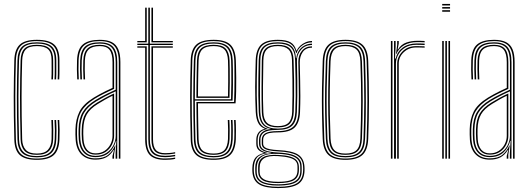

<svg xmlns="http://www.w3.org/2000/svg" viewBox="-20 -809 2703 979"><path d="M168 6Q108 6 81.2 -18.1Q54.5 -42.2 53 -98Q51.2 -161.2 50.6 -215.1Q50 -269 50 -317Q50 -365 50.9 -410.1Q51.8 -455.2 53 -501Q54.5 -556.8 80.9 -581.4Q107.2 -606 168 -606Q229.8 -606 256.4 -581.9Q283 -557.8 283 -502Q283 -479.5 283.2 -455.1Q283.5 -430.8 282 -404H274Q275.5 -431 275.2 -454Q275 -477 275 -502Q275 -554.2 250.2 -576.9Q225.5 -599.5 168 -599.5Q110.5 -599.5 86.5 -575.9Q62.5 -552.2 61 -500.8Q59.8 -455 58.9 -409.8Q58 -364.5 58 -316.6Q58 -268.8 58.6 -215Q59.2 -161.2 61 -98.2Q62.2 -46.8 87.2 -23.6Q112.2 -0.5 168 -0.5Q223.2 -0.5 248.1 -23.6Q273 -46.8 275 -98.2Q276 -120 276 -143.1Q276 -166.2 274 -197H282Q283.8 -171 284 -147.8Q284.2 -124.5 283 -98Q280.8 -42.2 254.1 -18.1Q227.5 6 168 6ZM168 -6.8Q116.2 -6.8 93.2 -28.9Q70.2 -51 69 -98.5Q67.2 -162 66.6 -215.9Q66 -269.8 66 -317.4Q66 -365 66.9 -409.9Q67.8 -454.8 69 -500.5Q70.2 -549.8 93.1 -571.5Q116 -593.2 168 -593.2Q221 -593.2 244 -572.1Q267 -551 267 -502Q267 -477 267.2 -454Q267.5 -431 266 -404H258Q259.5 -431 259.2 -454Q259 -477 259 -502Q259 -547.5 237.9 -567.1Q216.8 -586.8 168 -586.8Q118 -586.8 98.1 -565.5Q78.2 -544.2 77 -500.2Q75.8 -454.2 74.9 -409.4Q74 -364.5 74 -317Q74 -269.5 74.6 -215.9Q75.2 -162.2 77 -98.8Q78.2 -55.5 99.4 -34.4Q120.5 -13.2 168 -13.2Q215.5 -13.2 236.4 -34.6Q257.2 -56 259 -99Q260.2 -124.5 260 -146.4Q259.8 -168.2 258 -197H266Q268 -166 268 -143.6Q268 -121.2 267 -98.5Q265.2 -51 242.1 -28.9Q219 -6.8 168 -6.8ZM168 -19.5Q124.5 -19.5 105.4 -39.6Q86.2 -59.8 85 -98.8Q83.2 -162.5 82.6 -216.2Q82 -270 82 -317.5Q82 -365 82.9 -409.8Q83.8 -454.5 85 -500.2Q86.2 -542.8 105.2 -561.6Q124.2 -580.5 168 -580.5Q212.5 -580.5 231.8 -562.2Q251 -544 251 -502Q251 -481.5 251.2 -456.4Q251.5 -431.2 250 -404H242Q243.5 -431.2 243.2 -456.4Q243 -481.5 243 -502Q243 -540.8 225.6 -557.4Q208.2 -574 168 -574Q127.5 -574 110.9 -556.2Q94.2 -538.5 93 -500Q91.8 -454.2 90.9 -409.4Q90 -364.5 90 -317Q90 -269.5 90.6 -216Q91.2 -162.5 93 -99Q94 -64.2 111.4 -45.1Q128.8 -26 168 -26Q206.8 -26 224.4 -45.2Q242 -64.5 243 -99.5Q243.8 -124.8 243.5 -147.8Q243.2 -170.8 242 -197H250Q251.5 -165.8 251.6 -144.8Q251.8 -123.8 251 -99.2Q249.8 -60 230.4 -39.8Q211 -19.5 168 -19.5Z M585.8 0V-492Q585.8 -549.5 563.2 -574.5Q540.8 -599.5 488.8 -599.5Q435.2 -599.5 409.1 -577.6Q383 -555.8 380.8 -501.8Q379.8 -479.8 380.1 -454.5Q380.5 -429.2 381.8 -404H373.8Q372.5 -429.8 372.1 -454.9Q371.8 -480 372.8 -502Q375 -560 403.4 -583Q431.8 -606 488.8 -606Q526.2 -606 549.4 -594.5Q572.5 -583 583.1 -557.9Q593.8 -532.8 593.8 -492V0ZM466.8 -14.2Q500.2 -14.2 523.2 -29.6Q546.2 -45 558.1 -68.5Q570 -92 570 -116.5V-343.5Q540.5 -330.5 514.6 -316.9Q488.8 -303.2 470.5 -292Q427.5 -265.5 408.8 -233.6Q390 -201.8 388.8 -150Q388.5 -134 388.6 -123.1Q388.8 -112.2 389.8 -96.8Q392.8 -56.5 413 -35.4Q433.2 -14.2 466.8 -14.2ZM466.8 -20.5Q436 -20.5 418.2 -40.6Q400.5 -60.8 397.8 -97.8Q396.5 -115.5 396.5 -125.4Q396.5 -135.2 396.8 -149.5Q398 -199.8 415.8 -230Q433.5 -260.2 475 -285.8Q494.2 -297.5 516.9 -310Q539.5 -322.5 561.8 -332.5V-116.5Q561.8 -94 551.2 -71.9Q540.8 -49.8 519.8 -35.1Q498.8 -20.5 466.8 -20.5ZM466.8 -27Q494 -27 513.4 -39.9Q532.8 -52.8 543.2 -73.2Q553.8 -93.8 553.8 -116.5V-320.8Q533.5 -311.2 515.8 -301Q498 -290.8 478.8 -279Q439.2 -254.8 422.6 -225.9Q406 -197 404.8 -149.2Q404.5 -136.8 404.5 -126Q404.5 -115.2 405.8 -97.5Q408.2 -63.8 424 -45.4Q439.8 -27 466.8 -27ZM466.8 5Q422.2 5 395.9 -20.9Q369.5 -46.8 365.8 -96Q364.8 -111 364.6 -123.1Q364.5 -135.2 364.8 -151Q366 -201 385 -239.5Q404 -278 458 -311.2Q471.2 -319.2 486.2 -327.5Q501.2 -335.8 518.1 -344.1Q535 -352.5 553.8 -360.8V-492Q553.8 -535 538.8 -554.5Q523.8 -574 488.8 -574Q450.5 -574 432.4 -556.8Q414.2 -539.5 412.8 -500.5Q411.8 -478.5 412.1 -454.2Q412.5 -430 413.8 -404H405.8Q404.2 -433 404.1 -457Q404 -481 404.8 -500.8Q406.5 -542.5 426.1 -561.5Q445.8 -580.5 488.8 -580.5Q527.8 -580.5 544.8 -559.5Q561.8 -538.5 561.8 -492V-355.8Q533 -343 506.2 -329.4Q479.5 -315.8 462 -304.8Q415.8 -276.2 394.9 -241.1Q374 -206 372.8 -150.8Q372.5 -135 372.6 -123.4Q372.8 -111.8 373.8 -96.2Q377.2 -50.5 401.4 -26Q425.5 -1.5 466.8 -1.5Q509 -1.5 531.6 -20Q554.2 -38.5 566.8 -67.2H568.8L561.5 -20.5V0H553.5V-13.8L561.5 -44.5H559.5Q543.2 -18 521 -6.5Q498.8 5 466.8 5ZM569.5 0V-29.5L573.2 -90.8H571.2Q562 -54.8 536.4 -31.2Q510.8 -7.8 466.8 -7.8Q428.2 -7.8 406.5 -31.4Q384.8 -55 381.8 -96.8Q380.8 -113 380.6 -124.1Q380.5 -135.2 380.8 -150.2Q382 -204.2 401.9 -237.6Q421.8 -271 466.5 -298.5Q479 -306.2 494.6 -314.8Q510.2 -323.2 529.2 -332.6Q548.2 -342 570 -351.8V-492Q570 -542 551.1 -564.4Q532.2 -586.8 488.8 -586.8Q441.2 -586.8 420 -566.6Q398.8 -546.5 396.8 -501Q396 -482.8 396.1 -457.6Q396.2 -432.5 397.8 -404H389.8Q388.2 -432.2 388.1 -457.1Q388 -482 388.8 -501.2Q390.8 -550.5 414.1 -571.9Q437.5 -593.2 488.8 -593.2Q536.5 -593.2 557.1 -569.5Q577.8 -545.8 577.8 -492V0Z M822.2 -7.5Q776.2 -7.5 756.2 -28.8Q736.2 -50 736.2 -99V-579.5H680.2V-586.5H736.2V-770H744.2V-586.5H861.2V-579.5H744.2V-99Q744.2 -53.8 762.4 -34.1Q780.5 -14.5 822.2 -14.5Q834.2 -14.5 847 -15.8Q859.8 -17 873.2 -19.5V-12.5Q861.5 -10.2 848.2 -8.9Q835 -7.5 822.2 -7.5ZM822.2 6Q767.8 6 744 -18.4Q720.2 -42.8 720.2 -99V-566H680.2V-572.8H728.2V-99Q728.2 -46.2 750 -23.5Q771.8 -0.8 822.2 -0.8Q834.8 -0.8 848.4 -2Q862 -3.2 873.2 -5.8V1Q852.8 6 822.2 6ZM822.2 -21.2Q784.8 -21.2 768.5 -39.4Q752.2 -57.5 752.2 -99V-572.8H861.2V-566H760.2V-99Q760.2 -61 774.6 -44.5Q789 -28 822.2 -28Q830.2 -28 843.8 -28.9Q857.2 -29.8 873.2 -33V-26.2Q858.8 -23.8 845.6 -22.5Q832.5 -21.2 822.2 -21.2ZM680.2 -593.2V-600H720.2V-770H728.2V-593.2ZM752.2 -593.2V-770H760.2V-600H861.2V-593.2Z M1069.5 6Q1008.5 6 981.2 -18.1Q954 -42.2 952.5 -98Q950.8 -161.2 950.1 -215.1Q949.5 -269 949.5 -317Q949.5 -365 950.4 -410.1Q951.2 -455.2 952.5 -501Q954 -556.2 980.6 -581.1Q1007.2 -606 1069.5 -606Q1127.8 -606 1153.9 -581.9Q1180 -557.8 1182.5 -502Q1182.8 -493.5 1183.5 -469Q1184.2 -444.5 1184.5 -411.5Q1184.8 -378.5 1184.1 -344.2Q1183.5 -310 1181 -282H989.5Q989.8 -251.8 990.1 -222.4Q990.5 -193 991.1 -162.6Q991.8 -132.2 992.5 -99Q993.8 -60.2 1011.2 -43.1Q1028.8 -26 1069.5 -26Q1107.2 -26 1123.9 -43.5Q1140.5 -61 1142.5 -100Q1143.5 -119 1143.1 -148.6Q1142.8 -178.2 1141.5 -197H1149.5Q1151 -173.2 1151.1 -144Q1151.2 -114.8 1150.5 -99.5Q1148.2 -56.8 1129.4 -38.1Q1110.5 -19.5 1069.5 -19.5Q1025 -19.5 1005.4 -38Q985.8 -56.5 984.5 -98.8Q983.5 -137 982.9 -168.9Q982.2 -200.8 982 -230Q981.8 -259.2 981.5 -289H1173.5Q1174.8 -314.5 1175.2 -347.6Q1175.8 -380.8 1175.6 -413Q1175.5 -445.2 1175.2 -469.5Q1175 -493.8 1174.5 -501.8Q1172.2 -554.8 1147.5 -577.1Q1122.8 -599.5 1069.5 -599.5Q1010.8 -599.5 986.4 -575.9Q962 -552.2 960.5 -500.8Q959.2 -455 958.4 -409.8Q957.5 -364.5 957.5 -316.6Q957.5 -268.8 958.1 -215Q958.8 -161.2 960.5 -98.2Q961.8 -46 987.1 -23.2Q1012.5 -0.5 1069.5 -0.5Q1123 -0.5 1147.4 -23.2Q1171.8 -46 1174.5 -98.5Q1175 -107.2 1175.1 -124.9Q1175.2 -142.5 1174.9 -162.2Q1174.5 -182 1173.5 -197H1181.5Q1183 -174.8 1183.1 -144.2Q1183.2 -113.8 1182.5 -98Q1179.5 -42.2 1153.2 -18.1Q1127 6 1069.5 6ZM1069.5 -6.8Q1016.8 -6.8 993.2 -28.1Q969.8 -49.5 968.5 -98.5Q966.8 -162 966.1 -215.9Q965.5 -269.8 965.5 -317.4Q965.5 -365 966.4 -409.9Q967.2 -454.8 968.5 -500.5Q969.8 -549.5 992.9 -571.4Q1016 -593.2 1069.5 -593.2Q1119.5 -593.2 1142 -571.9Q1164.5 -550.5 1166.5 -501.2Q1167 -490.8 1167.5 -455.5Q1168 -420.2 1167.8 -376.5Q1167.5 -332.8 1165.8 -296H973.5Q973.5 -253.2 974.2 -203.2Q975 -153.2 976.5 -98.8Q977.8 -53 999.4 -33.1Q1021 -13.2 1069.5 -13.2Q1114.8 -13.2 1135.4 -33.2Q1156 -53.2 1158.5 -99.2Q1159.2 -112.8 1159.1 -143.2Q1159 -173.8 1157.5 -197H1165.5Q1167 -174.5 1167.1 -143.6Q1167.2 -112.8 1166.5 -98.8Q1164 -49.5 1141.4 -28.1Q1118.8 -6.8 1069.5 -6.8ZM973.5 -303H1158Q1159.5 -342.8 1159.6 -384.4Q1159.8 -426 1159.4 -458.1Q1159 -490.2 1158.5 -501Q1156.5 -546.5 1136.2 -566.6Q1116 -586.8 1069.5 -586.8Q1018.8 -586.8 998.2 -565.8Q977.8 -544.8 976.5 -500.2Q975 -449.8 974.2 -400.8Q973.5 -351.8 973.5 -303ZM981.5 -310Q981.5 -342.5 981.9 -372.5Q982.2 -402.5 982.9 -433.6Q983.5 -464.8 984.5 -500.2Q985.8 -543.2 1005.5 -561.9Q1025.2 -580.5 1069.5 -580.5Q1112.8 -580.5 1130.8 -561.1Q1148.8 -541.8 1150.5 -500.8Q1151 -488.5 1151.4 -457.2Q1151.8 -426 1151.6 -386.6Q1151.5 -347.2 1150.2 -310ZM989.5 -317H1142.5Q1143.5 -354.8 1143.6 -392.6Q1143.8 -430.5 1143.4 -459.8Q1143 -489 1142.5 -500.2Q1140.8 -539.8 1123.9 -556.9Q1107 -574 1069.5 -574Q1029 -574 1011.4 -556.8Q993.8 -539.5 992.5 -500Q991.5 -466 990.9 -435.4Q990.2 -404.8 990 -375.8Q989.8 -346.8 989.5 -317Z M1398.8 150Q1332 150 1301 130.9Q1270 111.8 1267 67.8Q1266.8 62.2 1266.6 58.1Q1266.5 54 1266.8 47Q1267.8 13.8 1281.5 -3.8Q1295.2 -21.2 1324.8 -28.2V-30.2Q1305 -36.2 1295.9 -47Q1286.8 -57.8 1286.8 -76.5Q1286.8 -82.2 1286.8 -86.1Q1286.8 -90 1286.8 -95Q1286.8 -117.8 1297.4 -132.2Q1308 -146.8 1329 -151.8V-153.8Q1308.2 -161 1297.1 -181.4Q1286 -201.8 1284 -238Q1282.5 -270.2 1281.8 -301.6Q1281 -333 1281.1 -364.9Q1281.2 -396.8 1282 -430.5Q1282.8 -464.2 1283.8 -501Q1285.5 -557.2 1311.8 -581.6Q1338 -606 1396.8 -606Q1439.2 -606 1461.1 -593.4Q1483 -580.8 1490.8 -551.5H1492.8Q1499 -564.8 1511 -575.8Q1523 -586.8 1538.5 -593.4Q1554 -600 1570.8 -600V-593Q1542.2 -593 1520.6 -576.6Q1499 -560.2 1492.2 -538.5H1489.8Q1482.8 -571.2 1461.2 -585.4Q1439.8 -599.5 1396.8 -599.5Q1341.8 -599.5 1317.4 -576.8Q1293 -554 1291.5 -501Q1290.2 -452 1289.5 -408.2Q1288.8 -364.5 1289.2 -322.8Q1289.8 -281 1291.8 -237.8Q1293.5 -200.5 1306.5 -179.9Q1319.5 -159.2 1344 -153.2V-151.2Q1317 -146 1305.4 -132.8Q1293.8 -119.5 1293.8 -95Q1293.8 -90 1293.8 -86.1Q1293.8 -82.2 1293.8 -76.5Q1293.8 -57.2 1305.4 -46.5Q1317 -35.8 1343 -30V-27.5Q1306 -23.5 1290.6 -5.6Q1275.2 12.2 1274.2 47Q1274 54 1274.1 58.1Q1274.2 62.2 1274.5 67.8Q1277.2 108.5 1306.4 126Q1335.5 143.5 1398.8 143.5Q1466 143.5 1495 124.5Q1524 105.5 1525.5 61.5Q1525.8 55.8 1525.8 50.2Q1525.8 44.8 1525.2 38Q1523.2 1 1493.9 -16.6Q1464.5 -34.2 1399.2 -37Q1368.8 -38.5 1350.1 -42.9Q1331.5 -47.2 1323.1 -55.5Q1314.8 -63.8 1314.8 -76.5Q1314.8 -82.2 1314.8 -86.1Q1314.8 -90 1314.8 -95Q1314.8 -119.5 1333.9 -130Q1353 -140.5 1396.8 -140.5Q1450.8 -140.5 1475.4 -163Q1500 -185.5 1502 -238.8Q1503.8 -281.5 1503.8 -319.6Q1503.8 -357.8 1503 -399.2Q1502.2 -440.8 1501.2 -493.2Q1500.8 -527.8 1519.6 -550.2Q1538.5 -572.8 1570.8 -572.8V-566Q1539 -566 1523.5 -543.4Q1508 -520.8 1508.5 -488.8Q1509.5 -438.5 1510.5 -397.9Q1511.5 -357.2 1511.5 -319.1Q1511.5 -281 1509.8 -238Q1507.5 -182.8 1482 -158.4Q1456.5 -134 1396.8 -134Q1372 -134 1355.4 -130.8Q1338.8 -127.5 1330.2 -119.1Q1321.8 -110.8 1321.8 -95.2Q1321.8 -90 1321.8 -86.1Q1321.8 -82.2 1321.8 -76.5Q1321.8 -65.2 1330.4 -58.4Q1339 -51.5 1356.4 -48.1Q1373.8 -44.8 1399.8 -43.5Q1468.8 -40.2 1498.9 -21.5Q1529 -2.8 1532.2 38Q1532.8 44.8 1532.9 50.2Q1533 55.8 1532.8 61.5Q1531.2 109 1500.5 129.5Q1469.8 150 1398.8 150ZM1398.8 130.8Q1436.2 130.8 1461.2 124.2Q1486.2 117.8 1498.8 102.5Q1511.2 87.2 1511.2 61.5Q1511.2 55.8 1511.2 50.2Q1511.2 44.8 1511 38Q1510.5 17.8 1498.6 4.5Q1486.8 -8.8 1462.4 -15.9Q1438 -23 1400 -24.5Q1341.2 -27.2 1315.8 -10.2Q1290.2 6.8 1289 47Q1288.8 54 1288.8 58.1Q1288.8 62.2 1289 67.8Q1290.2 101.8 1316.2 116.2Q1342.2 130.8 1398.8 130.8ZM1398.8 124.5Q1343.8 124.5 1320.6 110.9Q1297.5 97.2 1296.5 67.8Q1296.2 62.2 1296.2 58.1Q1296.2 54 1296.2 47Q1296.2 6.5 1321.9 -7.6Q1347.5 -21.8 1398.8 -19Q1436.5 -17.2 1459.1 -10.6Q1481.8 -4 1492.2 8Q1502.8 20 1503.8 38Q1504.2 44.8 1504.2 50.2Q1504.2 55.8 1504 61.5Q1503 95.2 1478.5 109.9Q1454 124.5 1398.8 124.5ZM1398.8 118Q1433.5 118 1454.8 112.2Q1476 106.5 1486.1 94Q1496.2 81.5 1496.8 61.5Q1497 55.8 1497 50.2Q1497 44.8 1496.8 38Q1496.2 22 1486.8 11.6Q1477.2 1.2 1455.8 -4.6Q1434.2 -10.5 1397.8 -13Q1348.8 -16.5 1326.2 -1.6Q1303.8 13.2 1303.8 47Q1303.8 54 1303.8 58.1Q1303.8 62.2 1303.8 67.8Q1303.8 93 1325.9 105.5Q1348 118 1398.8 118ZM1398.8 137.2Q1338.8 137.2 1310.9 121Q1283 104.8 1281.8 67.8Q1281.5 62.2 1281.5 58.1Q1281.5 54 1281.5 47Q1281.5 10.8 1301.2 -6.5Q1321 -23.8 1363.5 -27.8V-29.8Q1330.2 -34 1315.5 -44.9Q1300.8 -55.8 1300.8 -76.5Q1300.8 -82.2 1300.8 -86.1Q1300.8 -90 1300.8 -95Q1300.8 -120.2 1316 -134Q1331.2 -147.8 1359.5 -151V-152.5Q1332 -157 1316.5 -177.9Q1301 -198.8 1299.5 -237.5Q1297.8 -280.8 1297.2 -322.5Q1296.8 -364.2 1297.4 -408.1Q1298 -452 1299.2 -501Q1300.5 -550.2 1323.2 -571.8Q1346 -593.2 1396.8 -593.2Q1444 -593.2 1465.5 -574.2Q1487 -555.2 1488.8 -512.2H1490.8Q1493.2 -534 1503.9 -550.5Q1514.5 -567 1531.6 -576.5Q1548.8 -586 1570.8 -586.5V-579.5Q1535 -579.5 1514.1 -554.4Q1493.2 -529.2 1494 -497.5Q1495.2 -442.8 1495.8 -400.4Q1496.2 -358 1495.8 -319.5Q1495.2 -281 1493.8 -237.8Q1492 -189.8 1469.8 -168.2Q1447.5 -146.8 1396.8 -146.8Q1365 -146.8 1345.4 -141.6Q1325.8 -136.5 1316.8 -125.1Q1307.8 -113.8 1307.8 -95Q1307.8 -90 1307.8 -86.1Q1307.8 -82.2 1307.8 -76.5Q1307.8 -54 1329.2 -43.8Q1350.8 -33.5 1399 -31.2Q1438.5 -29.5 1464.8 -22.1Q1491 -14.8 1504.2 -0.1Q1517.5 14.5 1518 38Q1518.2 44.8 1518.2 50.2Q1518.2 55.8 1518.2 61.5Q1518.2 102 1490.1 119.6Q1462 137.2 1398.8 137.2ZM1396.8 -153.2Q1444.2 -153.2 1464.1 -173.8Q1484 -194.2 1485.8 -238.5Q1487.5 -281.2 1487.8 -319.9Q1488 -358.5 1487.2 -402Q1486.5 -445.5 1484.8 -502.8Q1483.5 -549.2 1461.9 -568Q1440.2 -586.8 1396.8 -586.8Q1348.5 -586.8 1328.2 -566.4Q1308 -546 1307.2 -501Q1306 -427.2 1305.6 -364.8Q1305.2 -302.2 1307.2 -237.2Q1308.8 -192.8 1329.5 -173Q1350.2 -153.2 1396.8 -153.2ZM1396.8 -159.5Q1354.5 -159.5 1335.4 -177.9Q1316.2 -196.2 1315 -237Q1313.2 -302.2 1313.5 -364.8Q1313.8 -427.2 1315 -501Q1315.8 -543.5 1334.8 -562Q1353.8 -580.5 1396.8 -580.5Q1438.5 -580.5 1457 -562.1Q1475.5 -543.8 1476.8 -503.5Q1478.8 -445.8 1479.4 -402.1Q1480 -358.5 1479.6 -320Q1479.2 -281.5 1477.8 -238.8Q1476.5 -199.5 1458.8 -179.5Q1441 -159.5 1396.8 -159.5ZM1396.8 -166Q1434.8 -166 1451.8 -183.5Q1468.8 -201 1469.8 -239Q1471 -281.5 1471.4 -320Q1471.8 -358.5 1471.1 -402.2Q1470.5 -446 1468.8 -504Q1467.8 -541 1450.4 -557.5Q1433 -574 1396.8 -574Q1358 -574 1340.8 -557.1Q1323.5 -540.2 1322.8 -501Q1321.5 -427.2 1320.9 -364.8Q1320.2 -302.2 1322.8 -237Q1324 -200 1341.2 -183Q1358.5 -166 1396.8 -166Z M1741.5 6Q1681.8 6 1654.8 -18.9Q1627.8 -43.8 1625.5 -101Q1622.8 -169.5 1621.8 -232Q1620.8 -294.5 1621.8 -359Q1622.8 -423.5 1625.5 -498Q1627.8 -556 1654.9 -581Q1682 -606 1741.5 -606Q1799.8 -606 1827.5 -581.6Q1855.2 -557.2 1857.5 -498Q1861.5 -387.2 1861.4 -293.5Q1861.2 -199.8 1857.5 -101Q1855.2 -43.8 1828.2 -18.9Q1801.2 6 1741.5 6ZM1741.5 -0.5Q1797.2 -0.5 1822.4 -23.9Q1847.5 -47.2 1849.5 -101.2Q1853.2 -200 1853.4 -293.6Q1853.5 -387.2 1849.5 -497.8Q1847.5 -552.2 1822.4 -575.9Q1797.2 -599.5 1741.5 -599.5Q1685.8 -599.5 1660.6 -575.9Q1635.5 -552.2 1633.5 -497.8Q1630.8 -424 1629.8 -359.5Q1628.8 -295 1629.8 -232.4Q1630.8 -169.8 1633.5 -101.2Q1635.5 -47.8 1660.5 -24.1Q1685.5 -0.5 1741.5 -0.5ZM1741.5 -6.8Q1689.2 -6.8 1666.4 -29.1Q1643.5 -51.5 1641.5 -101.5Q1638.8 -170.2 1637.8 -232.4Q1636.8 -294.5 1637.8 -358.8Q1638.8 -423 1641.5 -497.5Q1643.5 -548.2 1666.5 -570.8Q1689.5 -593.2 1741.5 -593.2Q1791 -593.2 1815.4 -571.9Q1839.8 -550.5 1841.5 -497.2Q1844.2 -421 1845 -353.5Q1845.8 -286 1844.9 -223.9Q1844 -161.8 1841.5 -101.8Q1839.8 -50.8 1816.4 -28.8Q1793 -6.8 1741.5 -6.8ZM1741.5 -13.2Q1789 -13.2 1810.4 -33.9Q1831.8 -54.5 1833.5 -102Q1837.2 -201.5 1837.4 -294.1Q1837.5 -386.8 1833.5 -497Q1831.8 -546.2 1809.8 -566.5Q1787.8 -586.8 1741.5 -586.8Q1694.2 -586.8 1672.9 -566Q1651.5 -545.2 1649.5 -497.2Q1646.8 -423.2 1645.8 -358.9Q1644.8 -294.5 1645.8 -232.1Q1646.8 -169.8 1649.5 -102Q1651.5 -54.5 1672.8 -33.9Q1694 -13.2 1741.5 -13.2ZM1741.5 -19.5Q1698.2 -19.5 1678.8 -38.8Q1659.2 -58 1657.5 -102.2Q1655 -164 1653.9 -224.5Q1652.8 -285 1653.6 -351.5Q1654.5 -418 1657.5 -497.2Q1659.2 -541.8 1678.9 -561.1Q1698.5 -580.5 1741.5 -580.5Q1784.8 -580.5 1804.2 -561Q1823.8 -541.5 1825.5 -496.8Q1829.5 -386.2 1829.5 -294.2Q1829.5 -202.2 1825.5 -102.2Q1823.8 -58 1804.2 -38.8Q1784.8 -19.5 1741.5 -19.5ZM1741.5 -26Q1780.2 -26 1798.1 -43.6Q1816 -61.2 1817.5 -102.5Q1821.2 -197.5 1821.5 -289.6Q1821.8 -381.8 1817.5 -496.5Q1816 -539.8 1797.4 -556.9Q1778.8 -574 1741.5 -574Q1702.2 -574 1684.8 -556Q1667.2 -538 1665.5 -497Q1662.5 -417 1661.6 -350.6Q1660.8 -284.2 1661.9 -224.2Q1663 -164.2 1665.5 -102.5Q1667.2 -62.8 1684.1 -44.4Q1701 -26 1741.5 -26Z M1989.2 0V-600H1997.2V-571.5L1993.8 -510.2H1997.2Q2005.8 -546 2034.2 -566.8Q2062.8 -587.5 2105.5 -587.5Q2116.8 -587.5 2126.9 -587.2Q2137 -587 2145.2 -586.5V-579.5Q2135 -580 2124.2 -580.2Q2113.5 -580.5 2102 -580.5Q2069 -580.5 2046 -566.5Q2023 -552.5 2010.9 -530.5Q1998.8 -508.5 1998.8 -484.5V0ZM1973.2 0V-600H1981.2V0ZM2005.2 0V-484.5Q2005.2 -518.5 2031.6 -546.1Q2058 -573.8 2101.8 -573.8Q2112 -573.8 2123.2 -573.5Q2134.5 -573.2 2145.2 -572.8V-566Q2133.2 -566.5 2122.5 -566.8Q2111.8 -567 2101.5 -567Q2064.5 -567 2038.9 -542.9Q2013.2 -518.8 2013.2 -484.5V0ZM1999.2 -533.8 2005.2 -580.5V-600H2013.2V-587.2L2007.5 -556.5H2009.2Q2025.5 -582.8 2051.5 -591.9Q2077.5 -601 2108.5 -601Q2117.2 -601 2126.2 -600.8Q2135.2 -600.5 2145.2 -600V-593.2Q2134.2 -593.8 2124.9 -594Q2115.5 -594.2 2106.5 -594.2Q2068 -594.2 2040.8 -578.5Q2013.5 -562.8 2001 -533.8Z M2234.8 -781V-789H2274.8V-781ZM2234.8 -749V-757H2274.8V-749ZM2234.8 -765V-773H2274.8V-765ZM2266.8 0V-600H2274.8V0ZM2234.8 0V-600H2242.8V0ZM2250.8 0V-600H2258.8V0Z M2596 0V-492Q2596 -549.5 2573.5 -574.5Q2551 -599.5 2499 -599.5Q2445.5 -599.5 2419.4 -577.6Q2393.2 -555.8 2391 -501.8Q2390 -479.8 2390.4 -454.5Q2390.8 -429.2 2392 -404H2384Q2382.8 -429.8 2382.4 -454.9Q2382 -480 2383 -502Q2385.2 -560 2413.6 -583Q2442 -606 2499 -606Q2536.5 -606 2559.6 -594.5Q2582.8 -583 2593.4 -557.9Q2604 -532.8 2604 -492V0ZM2477 -14.2Q2510.5 -14.2 2533.5 -29.6Q2556.5 -45 2568.4 -68.5Q2580.2 -92 2580.2 -116.5V-343.5Q2550.8 -330.5 2524.9 -316.9Q2499 -303.2 2480.8 -292Q2437.8 -265.5 2419 -233.6Q2400.2 -201.8 2399 -150Q2398.8 -134 2398.9 -123.1Q2399 -112.2 2400 -96.8Q2403 -56.5 2423.2 -35.4Q2443.5 -14.2 2477 -14.2ZM2477 -20.5Q2446.2 -20.5 2428.5 -40.6Q2410.8 -60.8 2408 -97.8Q2406.8 -115.5 2406.8 -125.4Q2406.8 -135.2 2407 -149.5Q2408.2 -199.8 2426 -230Q2443.8 -260.2 2485.2 -285.8Q2504.5 -297.5 2527.1 -310Q2549.8 -322.5 2572 -332.5V-116.5Q2572 -94 2561.5 -71.9Q2551 -49.8 2530 -35.1Q2509 -20.5 2477 -20.5ZM2477 -27Q2504.2 -27 2523.6 -39.9Q2543 -52.8 2553.5 -73.2Q2564 -93.8 2564 -116.5V-320.8Q2543.8 -311.2 2526 -301Q2508.2 -290.8 2489 -279Q2449.5 -254.8 2432.9 -225.9Q2416.2 -197 2415 -149.2Q2414.8 -136.8 2414.8 -126Q2414.8 -115.2 2416 -97.5Q2418.5 -63.8 2434.2 -45.4Q2450 -27 2477 -27ZM2477 5Q2432.5 5 2406.1 -20.9Q2379.8 -46.8 2376 -96Q2375 -111 2374.9 -123.1Q2374.8 -135.2 2375 -151Q2376.2 -201 2395.2 -239.5Q2414.2 -278 2468.2 -311.2Q2481.5 -319.2 2496.5 -327.5Q2511.5 -335.8 2528.4 -344.1Q2545.2 -352.5 2564 -360.8V-492Q2564 -535 2549 -554.5Q2534 -574 2499 -574Q2460.8 -574 2442.6 -556.8Q2424.5 -539.5 2423 -500.5Q2422 -478.5 2422.4 -454.2Q2422.8 -430 2424 -404H2416Q2414.5 -433 2414.4 -457Q2414.2 -481 2415 -500.8Q2416.8 -542.5 2436.4 -561.5Q2456 -580.5 2499 -580.5Q2538 -580.5 2555 -559.5Q2572 -538.5 2572 -492V-355.8Q2543.2 -343 2516.5 -329.4Q2489.8 -315.8 2472.2 -304.8Q2426 -276.2 2405.1 -241.1Q2384.2 -206 2383 -150.8Q2382.8 -135 2382.9 -123.4Q2383 -111.8 2384 -96.2Q2387.5 -50.5 2411.6 -26Q2435.8 -1.5 2477 -1.5Q2519.2 -1.5 2541.9 -20Q2564.5 -38.5 2577 -67.2H2579L2571.8 -20.5V0H2563.8V-13.8L2571.8 -44.5H2569.8Q2553.5 -18 2531.2 -6.5Q2509 5 2477 5ZM2579.8 0V-29.5L2583.5 -90.8H2581.5Q2572.2 -54.8 2546.6 -31.2Q2521 -7.8 2477 -7.8Q2438.5 -7.8 2416.8 -31.4Q2395 -55 2392 -96.8Q2391 -113 2390.9 -124.1Q2390.8 -135.2 2391 -150.2Q2392.2 -204.2 2412.1 -237.6Q2432 -271 2476.8 -298.5Q2489.2 -306.2 2504.9 -314.8Q2520.5 -323.2 2539.5 -332.6Q2558.5 -342 2580.2 -351.8V-492Q2580.2 -542 2561.4 -564.4Q2542.5 -586.8 2499 -586.8Q2451.5 -586.8 2430.2 -566.6Q2409 -546.5 2407 -501Q2406.2 -482.8 2406.4 -457.6Q2406.5 -432.5 2408 -404H2400Q2398.5 -432.2 2398.4 -457.1Q2398.2 -482 2399 -501.2Q2401 -550.5 2424.4 -571.9Q2447.8 -593.2 2499 -593.2Q2546.8 -593.2 2567.4 -569.5Q2588 -545.8 2588 -492V0Z"/></svg>

Font: Big Shoulders Inline Text Thin Thin
Style: Regular
Weight: 250
Version: Version 2.002